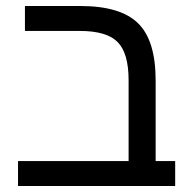

<svg xmlns="http://www.w3.org/2000/svg" viewBox="-20 -619 638 639"><path d="M246 -516H63V-599H247Q382 -599 440 -541Q498 -484 498 -351V-83H563V0H40V-83H408V-352Q408 -442 371.5 -479Q335 -516 246 -516Z"/></svg>

Font: Libra Sans
Style: Regular
Weight: 400
Foundry: Context Ltd
Version: Version 1.002